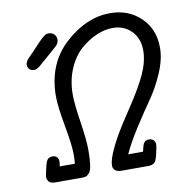

<svg xmlns="http://www.w3.org/2000/svg" viewBox="-75 -722 767 794"><g transform="rotate(-10 308.5 -325.0)"><path d="M60.1 -27.8Q60.1 -32.7 66.4 -60.3Q72.8 -87.9 75.2 -91.8Q82 -107.9 100.1 -107.9Q126 -107.9 126 -80.1Q126 -71.3 123 -62H187Q189 -75.2 189 -101.1Q189 -141.1 173.6 -224.1Q158.2 -307.1 158.2 -352.1Q159.2 -486.8 248.5 -568.4Q337.9 -649.9 438 -649.9Q515.1 -649.9 566.2 -600.8Q617.2 -551.8 617.2 -474.1Q617.2 -425.3 593 -369.1Q568.8 -313 538.3 -269.5Q507.8 -226.1 469.5 -166.5Q431.2 -106.9 411.1 -62H473.1Q474.1 -64 475.6 -70.6Q477.1 -77.1 477.5 -79.1Q478 -81.1 479.5 -86.4Q481 -91.8 482.4 -94Q483.9 -96.2 486.3 -99.6Q488.8 -103 491.5 -104.5Q494.1 -106 498 -106.9Q502 -107.9 505.9 -107.9Q517.1 -107.9 524.7 -101.1Q532.2 -94.2 532.2 -81.1Q532.2 -75.2 526.6 -50Q521 -24.9 517.1 -17.1Q508.3 0 485.8 0H373Q339.8 0 336.9 -24.9Q335 -62 390.1 -157.2Q399.9 -175.3 450.4 -251.2Q501 -327.1 523.9 -378.2Q546.9 -429.2 546.9 -474.1Q546.9 -524.9 516.4 -556.4Q485.8 -587.9 437 -587.9Q406.2 -587.9 371.6 -573.5Q336.9 -559.1 304 -531Q271 -502.9 249.5 -453.9Q228 -404.8 228 -344.2Q228 -306.2 240 -228Q252 -149.9 252 -107.9Q252 -69.8 248.5 -45.9Q245.1 -22 237.1 -12.9Q229 -3.9 222.9 -2Q216.8 0 206.1 0H90.8Q72.8 -1 66.4 -10Q60.1 -19 60.1 -27.8ZM62 -499Q62 -512.2 75.7 -525.9Q86.9 -537.1 98.4 -549.1Q109.9 -561 116.2 -568.1Q122.6 -575.2 129.6 -582.5Q136.7 -589.8 140.9 -593.5Q145 -597.2 149.4 -601.1Q153.8 -605 156.2 -606.4Q158.7 -607.9 161.6 -609.4Q164.6 -610.8 167.2 -611.3Q169.9 -611.8 173.8 -611.8Q187 -611.8 196.3 -603Q205.6 -594.2 205.6 -580.1Q205.6 -565.9 193.6 -554.4Q181.6 -543 111.8 -482.9Q99.6 -473.1 87.9 -473.1Q76.7 -473.1 69.3 -480.5Q62 -487.8 62 -499ZM62 -499Q62 -512.2 75.7 -525.9Q86.9 -537.1 98.4 -549.1Q109.9 -561 116.2 -568.1Q122.6 -575.2 129.6 -582.5Q136.7 -589.8 140.9 -593.5Q145 -597.2 149.4 -601.1Q153.8 -605 156.2 -606.4Q158.7 -607.9 161.6 -609.4Q164.6 -610.8 167.2 -611.3Q169.9 -611.8 173.8 -611.8Q187 -611.8 196.3 -603Q205.6 -594.2 205.6 -580.1Q205.6 -565.9 193.6 -554.4Q181.6 -543 111.8 -482.9Q99.6 -473.1 87.9 -473.1Q76.7 -473.1 69.3 -480.5Q62 -487.8 62 -499Z"/></g></svg>

Font: CMU Typewriter Text
Style: Italic
Weight: 500
Italic angle: -14.04°
Version: Version 0.7.0